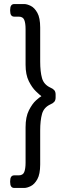

<svg xmlns="http://www.w3.org/2000/svg" viewBox="-20 -788 314 946"><path d="M100 -768Q113 -768 131.5 -759Q150 -750 164 -725Q178 -700 178 -652V-485Q178 -435 187 -403Q196 -371 229 -356Q241 -351 247.5 -343.5Q254 -336 254 -322V-308Q254 -294 247.5 -286.5Q241 -279 229 -274Q196 -259 187 -226.5Q178 -194 178 -145V22Q178 70 164 95Q150 120 131.5 129Q113 138 100 138H50Q30 138 30 109V105Q30 76 50 76H72Q93 76 99.5 59.5Q106 43 106 14V-161Q106 -212 122.5 -244.5Q139 -277 157.5 -293.5Q176 -310 184 -314Q176 -320 157 -338Q138 -356 122 -388Q106 -420 106 -469V-645Q106 -674 99.5 -690Q93 -706 72 -706H50Q30 -706 30 -735V-739Q30 -768 50 -768Z"/></svg>

Font: Asap VF Beta
Style: Regular
Weight: 400
Designer: Pablo Cosgaya
Foundry: Pablo Cosgaya
Version: Version 1.007